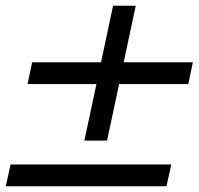

<svg xmlns="http://www.w3.org/2000/svg" viewBox="-48 -734 692 669"><path d="M48 -441 64 -517H304L346 -714H425L383 -517H624L608 -441H367L325 -244H246L288 -441ZM-28 -85 -11 -161H549L532 -85Z"/></svg>

Font: Victor Mono Thin Medium
Style: Italic
Weight: 500
Italic angle: -12°
Monospace: yes
Version: Version 1.561;gftools[0.9.30]